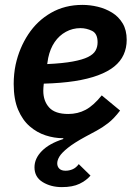

<svg xmlns="http://www.w3.org/2000/svg" viewBox="-20 -554 554 785"><path d="M233 211Q188 211 154.5 190.5Q121 170 121 130Q121 94 151 63.5Q181 33 237 15L240 11Q239 11 238.5 11Q238 11 237 11Q202 11 166.5 -0.5Q131 -12 101.5 -37.5Q72 -63 54 -105.5Q36 -148 36 -211Q36 -231 38 -251Q40 -271 44 -290Q59 -358 95.5 -413.5Q132 -469 188.5 -501.5Q245 -534 317 -534Q348 -534 379.5 -526.5Q411 -519 438 -502.5Q465 -486 481.5 -458.5Q498 -431 498 -391Q498 -358 485.5 -330.5Q473 -303 447 -282Q421 -261 380.5 -246Q340 -231 285.5 -222.5Q231 -214 159 -212Q158 -203 157.5 -195.5Q157 -188 157 -183Q157 -141 181 -114.5Q205 -88 259 -88Q298 -88 330 -105Q362 -122 396 -164L471 -102Q446 -69 422 -50.5Q398 -32 375.5 -20Q353 -8 329 5Q283 30 257.5 50.5Q232 71 223 86Q214 101 214 114Q214 127 222.5 135.5Q231 144 248 144Q263 144 277 138Q291 132 302 117L350 164Q333 184 305 197.5Q277 211 233 211ZM309 -439Q277 -439 249.5 -424Q222 -409 203.5 -382Q185 -355 177 -317L173 -292Q237 -295 277.5 -302.5Q318 -310 340 -321Q362 -332 370.5 -347Q379 -362 379 -381Q379 -417 356 -428Q333 -439 309 -439Z"/></svg>

Font: IBM Plex Sans SemiBold
Style: Italic
Weight: 600
Italic angle: -11.31°
Designer: Mike Abbink, Paul van der Laan, Pieter van Rosmalen
Foundry: Bold Monday
Version: Version 3.201